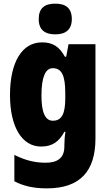

<svg xmlns="http://www.w3.org/2000/svg" viewBox="-20 -862 600 1056"><path d="M284 -842C225 -842 193 -817 193 -757C193 -698 227 -673 284 -673C340 -673 375 -698 375 -757C375 -817 342 -842 284 -842ZM211 -629C102 -629 35 -522 35 -339C35 -162 102 -56 206 -56C269 -56 305 -84 334 -137H340C336 -115 334 -83 334 -63V-56C334 7 296 33 231 33C171 33 120 20 59 -10V135C111 162 166 174 238 174C423 174 505 77 505 -100V-619H357L344 -550H337C306 -606 270 -629 211 -629ZM270 -487C321 -487 339 -444 339 -349V-322C339 -237 320 -198 271 -198C229 -198 208 -242 208 -337C208 -438 230 -487 270 -487Z"/></svg>

Font: Noto Sans Malayalam UI Condensed Black
Style: Regular
Weight: 900
Width: 3
Designer: Jelle Bosma - Monotype Design Team
Foundry: Monotype Imaging Inc.
Version: Version 2.104